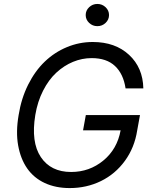

<svg xmlns="http://www.w3.org/2000/svg" viewBox="-20 -952 783 982"><path d="M622.2 -500Q611.2 -573.9 568.2 -614.3Q525.2 -654.8 448.9 -654.8Q399.9 -654.8 353.5 -635.7Q307.2 -616.5 268.1 -580.4Q229 -544.4 200.5 -488.5Q171.9 -432.5 160.5 -363.6Q137.8 -225.1 188.7 -148.8Q239.7 -72.4 343.8 -72.4Q437.5 -72.4 508.5 -130.9Q579.5 -189.3 596.9 -285.5H404.8L419 -363.6H696L681.8 -285.5Q668 -196.7 618.8 -129.3Q569.6 -61.8 496.3 -25.9Q422.9 9.9 336.6 9.9Q264.6 9.9 208.8 -16Q153.1 -41.9 119.1 -90.6Q85.2 -139.2 72.8 -208.3Q60.4 -277.3 75.3 -363.6Q88.8 -448.5 123.9 -518.8Q159.1 -589.1 209 -636.9Q258.9 -684.7 322.1 -710.9Q385.3 -737.2 454.5 -737.2Q569.2 -737.2 640.1 -671.5Q710.9 -605.8 713.1 -500ZM520.1 -834.9Q502.5 -818.2 478 -818.2Q453.5 -818.2 435.9 -834.9Q418.3 -851.6 418.3 -875Q418.3 -898.4 435.9 -915.1Q453.5 -931.8 478 -931.8Q502.5 -931.8 520.1 -915.1Q537.6 -898.4 537.6 -875Q537.6 -851.6 520.1 -834.9Z"/></svg>

Font: Karasuma Gothic
Style: Italic
Weight: 400
Italic angle: -9.39999°
Designer: Rasmus Andersson / Ryoko Nishizuka
Foundry: Genbu
Version: Version 1.00